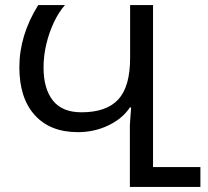

<svg xmlns="http://www.w3.org/2000/svg" viewBox="-20 -734 817 754"><path d="M490 0V-242Q490 -248 491.5 -266Q493 -284 495 -312H490Q461 -268 405.5 -241.5Q350 -215 286 -215Q177 -215 116.5 -282Q56 -349 56 -470Q56 -595 130 -714H235Q211 -687 192 -647Q173 -607 162 -561Q151 -515 151 -469Q151 -386 187.5 -339.5Q224 -293 300 -293Q398 -293 444.5 -343.5Q491 -394 491 -507V-714H581V-78H767V0Z"/></svg>

Font: Go Noto Kurrent-Regular
Style: Regular
Weight: 400
Designer: Monotype Design Team
Foundry: Monotype Imaging Inc.
Version: Version 2.012; ttfautohint (v1.8.4.7-5d5b)